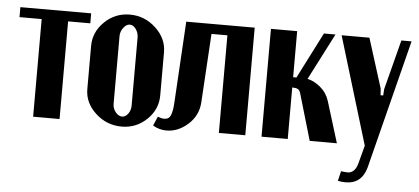

<svg xmlns="http://www.w3.org/2000/svg" viewBox="-48 -605 1921 880"><g transform="rotate(5 912.5 -165.0)"><path d="M338.9 -495.1V-449.2H236.8V0H115.2V-449.2H13.2V-495.1Z M516.6 -504.9Q585 -504.9 636 -457.3Q687 -409.7 687 -346.2V-147.9Q687 -83.5 638.7 -36.9Q590.3 9.8 522.9 9.8Q454.1 9.8 402.8 -37.4Q351.6 -84.5 351.6 -147.9V-346.2Q351.6 -410.6 400.4 -457.8Q449.2 -504.9 516.6 -504.9ZM520 -459Q504.4 -459 491 -441.4Q477.5 -423.8 477.5 -402.8V-90.8Q477.5 -69.8 491 -53Q504.4 -36.1 521 -36.1Q537.1 -36.1 548.8 -52.5Q560.5 -68.8 560.5 -90.8V-402.8Q560.5 -424.8 548.3 -441.9Q536.1 -459 520 -459Z M666.5 -7.8 684.6 -49.8Q701.7 -43 714.4 -43Q736.3 -43 744.4 -62.7Q752.4 -82.5 754.4 -120.1L776.4 -495.1H1091.3V0H969.7V-449.2H896.5L877.4 -133.8Q874 -72.3 828.4 -31.2Q782.7 9.8 729.5 9.8Q695.3 9.8 666.5 -7.8Z M1387.7 0 1324.7 -214.8Q1320.8 -227.5 1312.5 -232.2Q1304.2 -236.8 1290 -236.8H1286.6V0H1166V-496.1H1286.6V-284.2H1301.8L1409.7 -496.1H1462.9L1353 -282.2Q1382.8 -276.4 1412.6 -251.7Q1442.4 -227.1 1454.1 -189.9L1512.7 0Z M1491.2 -495.1H1619.1L1690.9 -267.1L1692.9 -236.8H1705.1L1707 -266.1L1766.1 -495.1H1813L1663.1 97.2Q1642.1 174.8 1567.9 174.8Q1549.8 174.8 1532.2 170.9L1543 126Q1559.6 128.4 1573.7 128.7Q1587.9 128.9 1599.9 118.4Q1611.8 107.9 1618.2 85.9L1641.1 0Z"/></g></svg>

Font: Moniqa Black Paragraph
Style: Regular
Weight: 900
Designer: Rajesh Rajput
Foundry: Rajesh Rajput
Version: Version 1.000